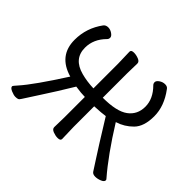

<svg xmlns="http://www.w3.org/2000/svg" viewBox="-153 -955 1220 1220"><g transform="rotate(45 456.5 -345.0)"><path d="M816 21Q794 21 785 8Q775 -9 739.5 -62.5Q704 -116 591 -299Q561 -294 495 -291V-106L498 0Q498 16 473 16Q453 16 431 7.5Q409 -1 409 -18L411 -107V-291Q379 -291 326 -299Q261 -191 202 -101Q143 -11 135.5 2Q128 15 120 18Q112 21 98 21Q83 21 59.5 11Q36 1 36 -12Q36 -17 60 -43Q126 -117 254 -317Q108 -359 108 -502Q108 -608 172 -695Q183 -709 204 -709Q223 -709 241 -696.5Q259 -684 259 -671Q259 -659 251 -651Q190 -590 190 -513Q190 -413 299 -384Q351 -370 411 -368V-589L408 -695Q408 -711 433 -711Q453 -711 475 -702.5Q497 -694 497 -677L495 -588V-368Q619 -368 673 -408Q727 -448 727 -519Q727 -590 666 -651Q658 -659 658 -671Q658 -684 676 -696.5Q694 -709 715 -709Q736 -709 745 -694Q810 -607 810 -516Q810 -424 766 -379.5Q722 -335 663 -317Q777 -134 875 -21Q880 -16 880 -11Q880 3 858 12Q836 21 816 21Z"/></g></svg>

Font: ToneOZ-Pinyin-WenKai-Medium
Style: Medium
Weight: 700
Designer: Fontworks Inc.
Foundry: ToneOZ
Version: Version 0.240331